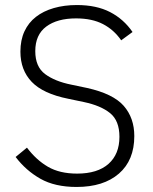

<svg xmlns="http://www.w3.org/2000/svg" viewBox="-20 -730 608 762"><path d="M284 12Q198 12 140.5 -20.5Q83 -53 42 -107L87 -144Q124 -95 170.5 -68Q217 -41 286 -41Q367 -41 410.5 -79.5Q454 -118 454 -187Q454 -251 417 -281Q380 -311 313 -325L251 -338Q151 -358 106 -405Q61 -452 61 -525Q61 -571 77 -605.5Q93 -640 122.5 -663Q152 -686 193.5 -698Q235 -710 285 -710Q363 -710 417 -682Q471 -654 506 -603L461 -570Q432 -612 388.5 -634.5Q345 -657 282 -657Q207 -657 163.5 -624.5Q120 -592 120 -527Q120 -465 159 -436Q198 -407 263 -394L325 -381Q429 -358 471 -310Q513 -262 513 -190Q513 -94 452 -41Q391 12 284 12Z"/></svg>

Font: IBM Plex Sans Thai Looped Light
Style: Regular
Weight: 300
Designer: Mike Abbink, Paul van der Laan, Pieter van Rosmalen, Ben Mitchell, Mark Frömberg
Foundry: Bold Monday
Version: Version 1.1